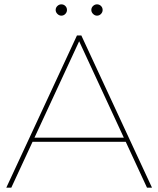

<svg xmlns="http://www.w3.org/2000/svg" viewBox="-20 -863 728 883"><path d="M9 0 334 -700H354L679 0H656L339 -684H349L32 0ZM116 -211 126 -230H561L571 -211ZM426 -791Q416 -791 408 -799Q400 -807 400 -817Q400 -828 408 -835.5Q416 -843 426 -843Q437 -843 444.5 -835.5Q452 -828 452 -817Q452 -807 444.5 -799Q437 -791 426 -791ZM262 -791Q252 -791 244 -799Q236 -807 236 -817Q236 -828 244 -835.5Q252 -843 262 -843Q273 -843 280.5 -835.5Q288 -828 288 -817Q288 -807 280.5 -799Q273 -791 262 -791Z"/></svg>

Font: Montserrat Thin
Style: Regular
Weight: 100
Designer: Julieta Ulanovsky
Foundry: Julieta Ulanovsky
Version: Version 9.000